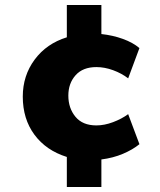

<svg xmlns="http://www.w3.org/2000/svg" viewBox="-20 -632 640 767"><path d="M247 115V-5Q164 -31 117.5 -94Q71 -157 71 -246Q71 -330 118.5 -394Q166 -458 247 -483V-612H385V-496Q431 -491 471 -476.5Q511 -462 537 -440L492 -319Q466 -339 432 -351.5Q398 -364 365 -364Q311 -364 282 -331.5Q253 -299 253 -250Q253 -200 281.5 -165.5Q310 -131 365 -131Q397 -131 431.5 -144Q466 -157 492 -176L537 -56Q510 -34 471 -17.5Q432 -1 385 5V115Z"/></svg>

Font: Mulish Black
Style: Regular
Weight: 900
Designer: Vernon Adams
Foundry: Vernon Adams
Version: Version 3.603; ttfautohint (v1.8.3)